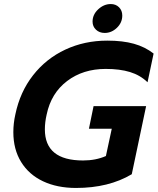

<svg xmlns="http://www.w3.org/2000/svg" viewBox="-20 -915 780 950"><path d="M438 -808Q438 -843 466 -869Q494 -895 528 -895Q553 -895 569 -879Q585 -863 585 -838Q585 -803 558.5 -777.5Q532 -752 498 -752Q472 -752 455 -768Q438 -784 438 -808ZM46 -261Q46 -305 56 -349Q79 -460 143.5 -542.5Q208 -625 303 -669.5Q398 -714 511 -714Q587 -714 642.5 -698.5Q698 -683 740 -650L710 -508Q674 -543 623.5 -558.5Q573 -574 503 -574Q391 -574 312 -514Q233 -454 211 -349Q202 -310 202 -275Q202 -121 391 -121Q454 -121 504 -143L533 -278H420L443 -390H703L632 -53Q518 15 356 15Q263 15 193 -18Q123 -51 84.5 -113.5Q46 -176 46 -261Z"/></svg>

Font: Prompt Semibold
Style: Italic
Weight: 600
Italic angle: -12°
Designer: Katatrad Team
Foundry: CadsonDemak
Version: Version 1.000